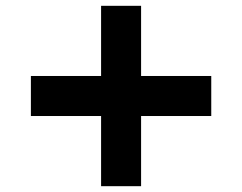

<svg xmlns="http://www.w3.org/2000/svg" viewBox="-20 -640 832 660"><path d="M327.5 0V-241.2H86.2V-378.8H327.5V-620H465V-378.8H706.2V-241.2H465V0Z"/></svg>

Font: Now Black
Style: Regular
Weight: 900
Designer: Alfredo Marco Pradil
Foundry: Alfredo Marco Pradil
Version: Version 1.002;PS 001.002;hotconv 1.0.88;makeotf.lib2.5.64775